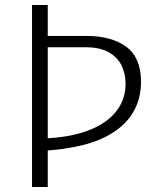

<svg xmlns="http://www.w3.org/2000/svg" viewBox="-20 -750 660 770"><path d="M108.5 0V-730H171.5V0ZM483.5 -414Q483.5 -455 467.2 -488Q451 -521 415.2 -540.8Q379.5 -560.5 324 -560.5H143V-606H325.5Q427 -606 486.2 -562.5Q545.5 -519 545.5 -422Q545.5 -305.5 456 -234.5Q366.5 -163.5 188 -148L148 -144.5L142 -193.5L185 -196.5Q277.5 -203 344.8 -231Q412 -259 447.8 -305.8Q483.5 -352.5 483.5 -414Z"/></svg>

Font: Monaspace Argon Var ExtraLight
Style: Regular
Weight: 200
Designer: Riley Cran and the Lettermatic Team
Version: Version 1.200 (Monaspace Argon Var)